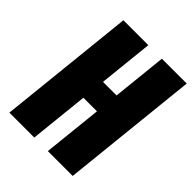

<svg xmlns="http://www.w3.org/2000/svg" viewBox="-224 -937 1065 1065"><g transform="rotate(45 308.0 -405.0)"><path d="M34.2 0H229.5L266.1 -348.6H372.6L335.9 0H530.8L615.7 -809.6H420.9L387.2 -487.8H280.8L314.5 -809.6H119.1Z"/></g></svg>

Font: Oswald
Style: Heavy
Weight: 800
Designer: Vernon Adams
Foundry: Vernon Adams
Version: 3.0; ttfautohint (v0.95.6-bc232) -l 8 -r 50 -G 200 -x 0 -w "